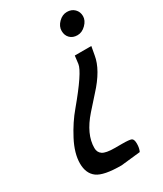

<svg xmlns="http://www.w3.org/2000/svg" viewBox="-183 -613 736 865"><g transform="rotate(-30 185.0 -181.0)"><path d="M316 -542Q340 -542 355 -527Q370 -512 370 -489.5Q370 -467 350 -447Q330 -427 306 -427Q282 -427 267.5 -441.5Q253 -456 253 -479.5Q253 -503 272.5 -522.5Q292 -542 316 -542ZM132 -146Q239 -274 244 -313L249 -354H335L327 -310Q316 -241 242 -161Q213 -129 184 -96Q117 -20 117 51Q117 74 134 85.5Q151 97 197 97H235Q272 97 282.5 101.5Q293 106 293 129.5Q293 153 285 169L184 180Q92 180 59 155.5Q26 131 26 79Q26 27 59 -36Q92 -99 132 -146Z"/></g></svg>

Font: Economica
Style: Bold Italic
Weight: 700
Designer: Vicente Lamonaca
Foundry: Vicente Lamonaca
Version: Version 1.100